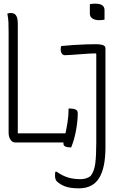

<svg xmlns="http://www.w3.org/2000/svg" viewBox="-20 -777 640 1047"><path d="M470 -754Q482 -757 500 -757Q550 -757 550 -722V-670Q538 -667 520 -667Q497 -667 483.5 -676.5Q470 -686 470 -702ZM63 0Q47 0 37 -15.5Q27 -31 27 -53V-600Q27 -636 26 -656.5Q25 -677 20 -703Q29 -706 39 -706Q57 -706 65 -696Q73 -686 75 -672.5Q77 -659 77 -646V-50H337Q343 -77 348.5 -112Q354 -147 354 -185H364Q381 -185 392.5 -179.5Q404 -174 404 -160Q404 -117 394.5 -65.5Q385 -14 368 27Q348 27 336.5 22Q325 17 326 4Q326 2 326 0ZM505 -536Q525 -536 540 -531.5Q555 -527 555 -513V27Q555 138 520.5 194Q486 250 410 250Q362 250 334 239Q306 228 290 212Q280 202 280 180Q280 169 282 159H288Q323 183 353 191.5Q383 200 420 200Q451 200 474 183Q494 157 499.5 115Q505 73 505 0V-484L499 -486Q486 -486 463 -484.5Q440 -483 414 -481Q388 -479 366.5 -477.5Q345 -476 334 -476Q323 -476 317 -485Q311 -494 311 -508Q311 -519 314 -526Q344 -529 379.5 -531.5Q415 -534 448.5 -535Q482 -536 505 -536Z"/></svg>

Font: Recursive Mn Csl St Lt
Style: Regular
Weight: 300
Monospace: yes
Version: Version 1.079;hotconv 1.0.112;makeotfexe 2.5.65598; ttfautoh